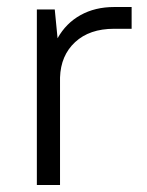

<svg xmlns="http://www.w3.org/2000/svg" viewBox="-20 -527 420 547"><path d="M85 -500H136L144 -418Q168 -461 209.5 -484Q251 -507 305 -507H355V-445H305Q235 -445 194 -407Q153 -369 151 -306V0H85Z"/></svg>

Font: PT Root UI Web
Style: Regular
Weight: 400
Designer: Vitaly Kuzmin
Foundry: ParaType Ltd.
Version: Version 1.000W